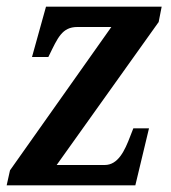

<svg xmlns="http://www.w3.org/2000/svg" viewBox="-20 -556 514 576"><path d="M0 0H386L427 -171H380L371 -148C354 -103 334 -61 294 -61H150L456 -490L465 -536H118L76 -385H125L127 -389C153 -442 166 -475 212 -475H314L10 -45Z"/></svg>

Font: Noto Serif Condensed SemiBold
Style: Italic
Weight: 600
Width: 3
Italic angle: -12°
Designer: Monotype Design Team
Foundry: Monotype Imaging Inc.
Version: Version 2.014